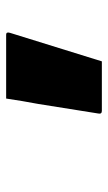

<svg xmlns="http://www.w3.org/2000/svg" viewBox="120 -910 359 640"><g transform="rotate(-90 300.0 -590.5)"><path d="M415 -431H250Q239 -431 241 -442L273 -643Q278 -669 282.5 -696Q287 -723 291 -750H504Q514 -750 510 -737Z"/></g></svg>

Font: Recursive Mn Lnr St XBk
Style: Italic
Weight: 1000
Italic angle: -15°
Monospace: yes
Version: Version 1.079;hotconv 1.0.112;makeotfexe 2.5.65598; ttfautoh